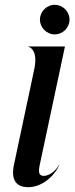

<svg xmlns="http://www.w3.org/2000/svg" viewBox="-20 -769 311 798"><path d="M122.5 -482 38 -84C25.5 -25 44 9 97.5 9C163.5 9 213.5 -50.5 226 -82.5H224.5C218 -69 191.5 -38 161.5 -38C142 -38 138.5 -53.5 145 -83L250 -576H96.5V-575C99 -575 140 -565.5 122.5 -482ZM207.5 -626C241 -626 269 -654 269 -687.5C269 -721 241 -749 207.5 -749C174 -749 146 -721 146 -687.5C146 -654 174 -626 207.5 -626Z"/></svg>

Font: Beautique Display Thin
Style: Bold
Weight: 500
Italic angle: -12°
Designer: Nhat-Quang Ngo
Version: Version 1.100;Glyphs 3.2.3 (3260)